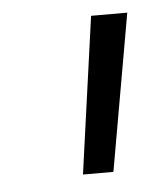

<svg xmlns="http://www.w3.org/2000/svg" viewBox="-33 -730 269 333"><g transform="rotate(-5 101.5 -563.5)"><path d="M99 -427 137 -700H200L152 -427Z"/></g></svg>

Font: Georama ExtraExtended Light
Style: Italic
Weight: 300
Width: 8
Italic angle: -9°
Designer: Jean-Baptiste Levee
Foundry: Production Type
Version: Version 1.000